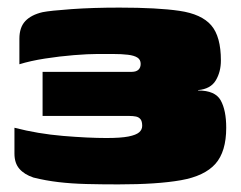

<svg xmlns="http://www.w3.org/2000/svg" viewBox="-20 -481 633 505"><path d="M291 4Q246 4 207 3Q168 2 134 -2Q100 -6 68 -14Q44 -22 31 -37Q18 -52 18 -77V-145Q80 -129 146 -123.5Q212 -118 260 -118Q298 -118 318 -122Q338 -126 346 -133Q354 -140 354 -150Q354 -162 349.5 -167.5Q345 -173 337.5 -174.5Q330 -176 321 -176H92V-292H326Q338 -292 344 -297.5Q350 -303 350 -313Q350 -324 341.5 -329.5Q333 -335 316.5 -337Q300 -339 277 -339Q267 -339 257 -339Q247 -339 236 -339Q212 -339 174.5 -336Q137 -333 98.5 -327Q60 -321 31 -312V-379Q31 -409 46.5 -425.5Q62 -442 92 -449Q112 -453 168 -457Q224 -461 294 -461Q394 -461 452 -452.5Q510 -444 535.5 -414.5Q561 -385 561 -322Q561 -292 547.5 -269.5Q534 -247 501 -244V-243Q546 -243 560.5 -217Q575 -191 575 -145Q575 -82 546.5 -50Q518 -18 456 -7Q394 4 291 4Z"/></svg>

Font: Genos Black
Style: Regular
Weight: 900
Designer: Robert E. Leuschke
Foundry: Robert E. Leuschke
Version: Version 1.010